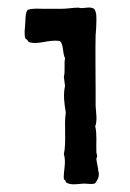

<svg xmlns="http://www.w3.org/2000/svg" viewBox="-20 -485 339 502"><path d="M229 -6C234 -14 240 -20 238 -35C238 -37 236 -37 237 -39C236 -49 233 -59 232 -69C232 -72 234 -74 234 -77C234 -80 232 -84 232 -87C231 -110 234 -135 229 -155C235 -170 231 -190 230 -208V-248C230 -298 229 -347 230 -393C231 -405 232 -417 232 -429C232 -440 233 -453 226 -462C216 -468 204 -464 196 -464C192 -463 188 -465 185 -465C170 -465 156 -462 141 -462H96C81 -462 66 -464 52 -459C46 -450 47 -437 46 -424C45 -411 43 -397 46 -385C50 -382 53 -379 55 -375C82 -367 104 -382 136 -378C147 -370 143 -346 150 -333C147 -316 151 -301 147 -284L150 -260C145 -238 148 -214 152 -191C147 -157 154 -113 147 -82C154 -60 145 -36 147 -16C150 -15 152 -11 153 -8C165 0 183 -4 199 -5C210 -5 221 -2 229 -6Z"/></svg>

Font: FuturaRener
Style: Regular
Weight: 400
Designer: BSozoo
Foundry: BSozoo
Version: Version 1.0